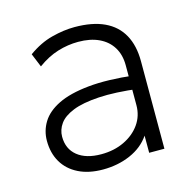

<svg xmlns="http://www.w3.org/2000/svg" viewBox="-82 -584 688 682"><g transform="rotate(-15 262.0 -242.5)"><path d="M216.5 15Q164 15 126.5 -3.8Q89 -22.5 69.2 -56.2Q49.5 -90 49.5 -135Q49.5 -172 68.8 -203.2Q88 -234.5 130.5 -255.5Q173 -276.5 242.5 -283.5Q312 -290.5 412.5 -279L415.5 -229Q327 -240 267.2 -236.2Q207.5 -232.5 172 -218.2Q136.5 -204 121 -182.2Q105.5 -160.5 105.5 -135Q105.5 -90 137 -64.5Q168.5 -39 224.5 -39Q271.5 -39 308.8 -56.8Q346 -74.5 367.8 -105.2Q389.5 -136 389.5 -175V-322Q389.5 -360.5 372.5 -388.2Q355.5 -416 323.8 -431Q292 -446 247.5 -446Q209.5 -446 172 -434.5Q134.5 -423 97.5 -396L77 -446Q120 -477 164.5 -488.5Q209 -500 248.5 -500Q314 -500 357.8 -479.5Q401.5 -459 423.5 -419.2Q445.5 -379.5 445.5 -322V0H389.5V-63Q363.5 -25 317.5 -5Q271.5 15 216.5 15Z"/></g></svg>

Font: Geologica Roman Thin
Style: Regular
Weight: 250
Designer: Sindre Bremnes, Frode Helland
Foundry: Monokrom Skriftforlag AS
Version: Version 1.010;gftools[0.9.28]